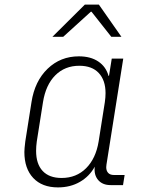

<svg xmlns="http://www.w3.org/2000/svg" viewBox="-20 -805 640 835"><path d="M522 -44 515 0H461Q426 0 407 -22Q388 -44 392 -80Q369 -38 327.5 -14Q286 10 232 10Q163 10 124.5 -31Q86 -72 86 -144Q86 -158 90 -190L117 -361Q131 -452 187 -506Q243 -560 323 -560Q374 -560 407.5 -537.5Q441 -515 452 -475H454L466 -550H516L443 -89Q442 -85 442 -78Q442 -62 450.5 -53Q459 -44 475 -44ZM436 -361Q439 -382 439 -400Q439 -456 409.5 -487.5Q380 -519 325 -519Q262 -519 220.5 -477.5Q179 -436 167 -361L140 -190Q137 -168 137 -149Q137 -92 165.5 -61.5Q194 -31 248 -31Q312 -31 354.5 -73.5Q397 -116 409 -190ZM255 -645H208L349 -785H410L508 -645H464L378 -754H375Z"/></svg>

Font: JetBrains Mono Extra Light
Style: Italic
Weight: 200
Italic angle: -9°
Monospace: yes
Designer: Philipp Nurullin, Konstantin Bulenkov
Foundry: JetBrains
Version: 2.002